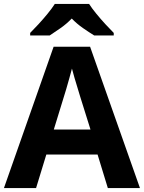

<svg xmlns="http://www.w3.org/2000/svg" viewBox="-20 -954 730 974"><path d="M527 0 475 -170H215L163 0H0L252 -717H437L690 0ZM387 -463Q382 -480 374 -506Q366 -532 358 -559Q350 -586 345 -606Q340 -586 331.5 -556.5Q323 -527 315.5 -500.5Q308 -474 304 -463L253 -297H439ZM432 -934Q446 -912 468.5 -884.5Q491 -857 515 -831Q539 -805 557 -787V-774H458Q432 -790 401 -811.5Q370 -833 344 -860Q318 -833 288 -812Q258 -791 232 -774H133V-787Q152 -806 175.5 -831.5Q199 -857 221.5 -884.5Q244 -912 258 -934Z"/></svg>

Font: Noto Sans Medefaidrin
Style: Bold
Weight: 700
Designer: Dalton Maag Ltd
Foundry: Dalton Maag Ltd
Version: Version 1.002; ttfautohint (v1.8.4.7-5d5b)